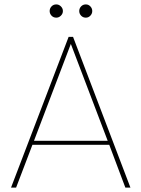

<svg xmlns="http://www.w3.org/2000/svg" viewBox="-20 -850 641 870"><path d="M548 0 475 -194H127L53 0H30L291 -683H311L571 0ZM235 -770Q222 -770 213.5 -779Q205 -788 205 -800Q205 -812 213.5 -821Q222 -830 235 -830Q247 -830 256 -821Q265 -812 265 -800Q265 -788 256 -779Q247 -770 235 -770ZM369 -770Q356 -770 347.5 -779Q339 -788 339 -800Q339 -812 347.5 -821Q356 -830 369 -830Q381 -830 389.5 -821Q398 -812 398 -800Q398 -788 389.5 -779Q381 -770 369 -770ZM468 -212 301 -651 134 -212Z"/></svg>

Font: Poppins Thin
Style: Regular
Weight: 250
Designer: Ninad Kale (Devanagari), Jonny Pinhorn (Latin)
Foundry: Indian Type Foundry
Version: Version 3.200;PS 1.000;hotconv 16.6.54;makeotf.lib2.5.65590